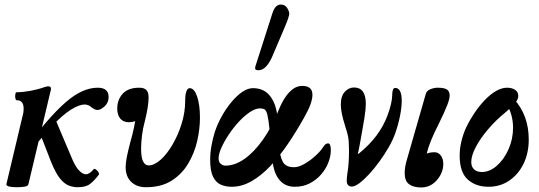

<svg xmlns="http://www.w3.org/2000/svg" viewBox="-20 -811 2370 845"><path d="M54 13Q8 13 8 0L79 -299Q81 -305 82.5 -314Q84 -323 84 -333Q84 -370 53 -370Q49 -370 47.5 -379Q46 -388 47.5 -396.5Q49 -405 53 -405Q79 -405 112.5 -411Q146 -417 174 -427Q182 -430 185.5 -430.5Q189 -431 193 -431Q204 -431 204 -422Q204 -421 204 -417Q204 -413 202 -408L105 0Q103 8 88.5 10.5Q74 13 54 13ZM97 -120 79 -140Q136 -218 182.5 -272Q229 -326 268 -360Q307 -394 342 -409.5Q377 -425 410 -425Q458 -425 458 -384Q458 -359 440.5 -343Q423 -327 409 -327Q402 -327 395.5 -330.5Q389 -334 382 -339Q369 -351 353 -351Q328 -351 291.5 -328Q255 -305 207 -254Q159 -203 97 -120ZM322 13Q302 13 282.5 5.5Q263 -2 244 -25.5Q225 -49 205 -98L156 -224L224 -285L294 -120Q311 -78 327.5 -61Q344 -44 358 -44Q374 -44 392 -66Q395 -70 401.5 -65.5Q408 -61 413 -53.5Q418 -46 414 -41Q395 -16 376.5 -1.5Q358 13 322 13Z M622 13Q582 13 557.5 -10.5Q533 -34 533 -75Q533 -94 538 -119.5Q543 -145 553 -183Q563 -218 570 -251Q577 -284 578 -304L604 -290Q588 -282 574.5 -277.5Q561 -273 547 -273Q523 -273 509.5 -289Q496 -305 496 -333Q496 -372 520 -398.5Q544 -425 593 -425Q614 -425 624 -415Q634 -405 634 -382Q634 -363 629.5 -335Q625 -307 617 -276Q609 -247 605 -215Q601 -183 601 -157Q601 -117 610 -100Q619 -83 634 -83Q659 -83 687 -108Q715 -133 739.5 -175Q764 -217 779.5 -267Q795 -317 795 -367Q795 -393 800 -408Q805 -423 815 -423Q835 -423 847.5 -386.5Q860 -350 860 -293Q860 -244 848 -191Q836 -138 808.5 -91.5Q781 -45 735.5 -16Q690 13 622 13Z M1000 11Q974 11 952.5 2Q931 -7 918 -32.5Q905 -58 905 -107Q905 -139 911 -171.5Q917 -204 926 -232Q937 -265 955.5 -298.5Q974 -332 997.5 -360.5Q1021 -389 1045.5 -406Q1070 -423 1093 -423Q1140 -423 1166.5 -391Q1193 -359 1200 -305Q1203 -285 1203.5 -256.5Q1204 -228 1205.5 -199Q1207 -170 1210 -149Q1217 -105 1231 -90Q1245 -75 1273 -75Q1294 -75 1319.5 -89.5Q1345 -104 1367.5 -124.5Q1390 -145 1401 -162Q1408 -173 1413 -176.5Q1418 -180 1424 -180Q1436 -180 1436 -150Q1436 -124 1425 -95.5Q1414 -67 1393 -43Q1372 -19 1343 -4Q1314 11 1278 11Q1238 11 1214 -14.5Q1190 -40 1182 -84Q1182 -87 1181 -92.5Q1180 -98 1179.5 -103Q1179 -108 1178 -110Q1171 -193 1166.5 -238.5Q1162 -284 1157 -304.5Q1152 -325 1144.5 -329.5Q1137 -334 1124 -334Q1104 -334 1079.5 -317.5Q1055 -301 1031 -275Q1007 -249 987 -219Q967 -189 954.5 -161Q942 -133 942 -114Q942 -98 951.5 -90Q961 -82 972 -82Q1014 -82 1056.5 -112Q1099 -142 1138 -197.5Q1177 -253 1207 -328Q1219 -358 1234.5 -381.5Q1250 -405 1269 -419Q1288 -433 1310 -433Q1355 -433 1355 -394Q1355 -375 1346 -350.5Q1337 -326 1317 -291Q1284 -232 1247 -177.5Q1210 -123 1170 -80.5Q1130 -38 1087 -13.5Q1044 11 1000 11ZM1118 -502Q1109 -502 1106 -504Q1103 -506 1103 -510Q1103 -512 1103 -514.5Q1103 -517 1104 -519L1179 -753Q1191 -791 1216 -791Q1234 -791 1243.5 -776.5Q1253 -762 1253 -750Q1253 -745 1248 -729.5Q1243 -714 1230 -684L1182 -571Q1154 -502 1118 -502Z M1529 10Q1506 10 1506 -16Q1506 -26 1508 -41.5Q1510 -57 1512 -70Q1513 -79 1514 -91Q1515 -103 1515.5 -118.5Q1516 -134 1516 -150Q1516 -191 1511.5 -212Q1507 -233 1502 -246Q1495 -268 1490 -287Q1485 -306 1482.5 -322Q1480 -338 1480 -351Q1480 -388 1497.5 -407Q1515 -426 1538 -426Q1564 -426 1577 -408Q1590 -390 1590 -354Q1590 -343 1588.5 -327.5Q1587 -312 1583.5 -290Q1580 -268 1574 -235Q1570 -213 1566.5 -192.5Q1563 -172 1560 -157.5Q1557 -143 1555 -135L1558 -134Q1605 -172 1636.5 -214Q1668 -256 1685 -302Q1695 -328 1700.5 -352Q1706 -376 1706 -390Q1706 -424 1719 -424Q1748 -424 1748 -367Q1748 -339 1740.5 -301Q1733 -263 1719 -223Q1709 -195 1691 -163.5Q1673 -132 1650.5 -101Q1628 -70 1605 -45Q1582 -20 1562 -5Q1542 10 1529 10Z M1834 14Q1799 14 1780 -0.5Q1761 -15 1761 -50Q1761 -64 1764 -80.5Q1767 -97 1773 -116L1854 -398Q1858 -412 1874.5 -418.5Q1891 -425 1906 -425Q1935 -425 1947 -417Q1959 -409 1959 -390Q1959 -376 1948 -347.5Q1937 -319 1911 -266Q1890 -225 1877 -193Q1864 -161 1858 -135Q1872 -141 1893 -141Q1909 -141 1920 -126.5Q1931 -112 1931 -89Q1931 -64 1918 -40Q1905 -16 1883.5 -1Q1862 14 1834 14Z M2130 11Q2074 11 2038.5 -21Q2003 -53 2003 -126Q2003 -158 2011 -190.5Q2019 -223 2032 -251Q2048 -284 2069 -315Q2090 -346 2114 -371Q2138 -396 2163 -410.5Q2188 -425 2212 -425Q2232 -425 2246.5 -416Q2261 -407 2261 -388Q2261 -375 2248 -358.5Q2235 -342 2204 -316Q2163 -283 2128.5 -242.5Q2094 -202 2074 -164Q2054 -126 2054 -98Q2054 -77 2066.5 -65.5Q2079 -54 2101 -54Q2135 -54 2166.5 -81.5Q2198 -109 2218 -154Q2238 -199 2238 -249Q2238 -275 2231.5 -301Q2225 -327 2214 -344L2242 -375Q2307 -304 2307 -197Q2307 -137 2284 -90Q2261 -43 2221 -16Q2181 11 2130 11Z"/></svg>

Font: Junicode VF
Style: Italic
Weight: 400
Italic angle: -11°
Designer: Peter S. Baker
Version: Version 2.209